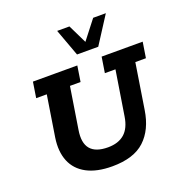

<svg xmlns="http://www.w3.org/2000/svg" viewBox="-142 -929 1021 1066"><g transform="rotate(-20 368.0 -396.0)"><path d="M342.1 10Q251.2 10 192.4 -21.3Q133.6 -52.6 109.7 -110.7Q85.8 -168.8 97.8 -248.6L136 -490.4H73.4L87.9 -583H350.1L335.6 -490.4H273L234.1 -244.8Q221.8 -170.5 252.4 -133.9Q282.9 -97.4 355.7 -97.4Q417.2 -97.4 453.4 -129.1Q489.7 -160.7 499.9 -227.3L541.8 -490.4H479.2L493.8 -583H736.4L721.8 -490.4H659.2L617 -222.8Q600 -111.6 534.6 -50.8Q469.2 10 342.1 10ZM369.5 -640.8 310.5 -801.5H383.1L437.1 -690.7L523.3 -801.5H598.2L494.9 -640.8Z"/></g></svg>

Font: Rokkitt SemiBold
Style: Italic
Weight: 600
Italic angle: -9°
Designer: Vernon Adams
Foundry: Vernon Adams
Version: Version 3.103